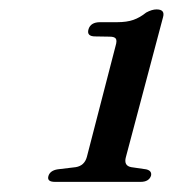

<svg xmlns="http://www.w3.org/2000/svg" viewBox="-20 -734 359 398"><path d="M177.5 -658.5Q159 -658.5 163.5 -673.5Q168 -688 187.5 -688H222.5Q243 -688 256.5 -692.8Q270 -697.5 283 -708Q295 -714.5 304.5 -714.5Q322.5 -714.5 318 -698.5L241 -408.5Q236 -390.5 252 -387.5L283 -383Q295.5 -380 293 -369.5Q288.5 -357 271.5 -357H94Q76.5 -357 80.5 -369.5Q84 -380.5 99.5 -383L137 -387.5Q155 -390.5 160 -408.5L219.5 -638.5Q223 -650 220 -654Q217 -658 207.5 -658Z"/></svg>

Font: Fraunces 9pt S000
Style: Italic
Weight: 400
Italic angle: -16°
Version: Version 1.000; ttfautohint (v1.8.3)